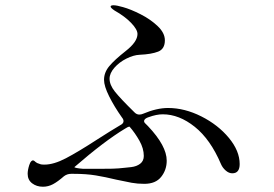

<svg xmlns="http://www.w3.org/2000/svg" viewBox="-20 -727 1040 729"><path d="M890 -104Q890 -69 862 -69Q849 -69 837 -79.5Q825 -90 819 -104Q779 -198 719.5 -245.5Q660 -293 598 -293Q574 -293 544 -282Q532 -278 528.5 -272Q525 -266 530 -260L542 -248Q613 -173 613 -117Q613 -82 592 -55.5Q571 -29 528 -29Q502 -29 480 -33Q458 -37 421 -45Q380 -55 343.5 -61Q307 -67 260 -67H250Q235 -67 223 -58Q199 -37 181 -27.5Q163 -18 143 -18Q119 -18 102 -31Q85 -44 85 -67Q85 -81 91 -100Q94 -110 99 -115Q102 -118 105 -118Q108 -118 111 -115.5Q114 -113 115 -112Q117 -110 121 -108L135 -103Q139 -102 149 -102Q184 -102 230 -126Q276 -150 350 -198Q403 -232 437 -252Q449 -258 449 -267Q449 -274 443 -281Q414 -322 394.5 -361Q375 -400 375 -424Q375 -452 395 -476Q415 -500 457 -533Q502 -568 502 -598Q502 -615 478 -640Q454 -665 415 -687Q400 -697 400 -702Q400 -707 411 -707Q423 -707 447 -700Q476 -692 513.5 -673Q551 -654 578.5 -628Q606 -602 606 -574Q606 -541 580.5 -531Q555 -521 510 -519Q487 -518 460 -504.5Q433 -491 414.5 -470Q396 -449 396 -428Q396 -405 416 -379.5Q436 -354 491 -300Q499 -292 509 -292Q516 -292 523 -295Q575 -317 618 -317Q681 -317 744.5 -285Q808 -253 849 -203.5Q890 -154 890 -104ZM471 -246Q466 -246 454 -238Q376 -191 263 -93Q261 -91 271.5 -89Q282 -87 296 -86H355Q384 -86 406.5 -86.5Q429 -87 454 -90Q457 -90 478 -92.5Q499 -95 512.5 -105.5Q526 -116 526 -135Q526 -163 509.5 -192.5Q493 -222 472 -246Z"/></svg>

Font: Shippori Mincho B1
Style: Regular
Weight: 400
Designer: FONTDASU
Foundry: FONTDASU / Google Inc. / but / Adobe
Version: Version 3.110; ttfautohint (v1.8.3)